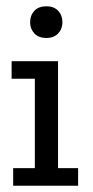

<svg xmlns="http://www.w3.org/2000/svg" viewBox="-20 -592 295 612"><path d="M22 0V-56H91V-341H17V-397H165V-56H229V0ZM128 -471Q103 -471 89.5 -485.5Q76 -500 76 -521Q76 -543 89.5 -557.5Q103 -572 128 -572Q152 -572 165.5 -557.5Q179 -543 179 -521Q179 -500 165.5 -485.5Q152 -471 128 -471Z"/></svg>

Font: Rokkitt
Style: Regular
Weight: 400
Designer: Vernon Adams
Foundry: Vernon Adams
Version: Version 3.103